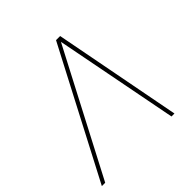

<svg xmlns="http://www.w3.org/2000/svg" viewBox="-191 -879 1030 1030"><g transform="rotate(-45 324.0 -364.0)"><path d="M532.7 0 395 -710 389.2 -727.5H415.5L555.2 0ZM400.9 -710.9 29.8 0H4.4L384.3 -727.5H407.7Z"/></g></svg>

Font: Inter 20pt Thin
Style: Italic
Weight: 250
Italic angle: -9.3988°
Version: Version 4.001;git-66647c0bb